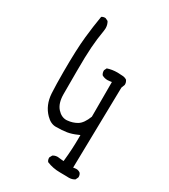

<svg xmlns="http://www.w3.org/2000/svg" viewBox="-205 -817 911 1037"><g transform="rotate(30 250.0 -298.0)"><path d="M342.8 124.5Q368.2 124.5 382.3 125Q396.5 125.5 397.9 125.5Q418.5 125.5 434.1 115.2L441.9 99.1Q442.4 97.2 442.4 95.7Q442.4 81.5 434.6 72.3Q423.3 64 409.7 64Q405.3 64 400.9 64.9L391.1 66.4L400.9 -438L408.7 -458Q409.2 -460 409.2 -461.2Q409.2 -462.4 409.2 -463.9Q409.2 -465.3 408.9 -467.5Q408.7 -469.7 408.2 -471.9Q407.7 -474.1 407 -476.1Q406.2 -478 405.3 -480Q403.8 -483.9 401.4 -487.3Q388.2 -496.6 370.1 -496.6H369.6Q355.5 -498 342.3 -498Q309.1 -498 280.3 -488.3L272.9 -473.1Q272.5 -471.2 272.5 -469.7Q272.5 -455.6 280.3 -444.8Q295.9 -435.5 315.4 -435.5Q323.2 -435.5 331.5 -437L341.3 -438.5V-222.2Q322.3 -172.9 295.4 -156.7Q269 -141.1 236.8 -138.2Q233.4 -137.7 230 -137.7Q199.2 -137.7 174.3 -165.5Q147.9 -195.3 147.9 -252V-396.5Q147.9 -487.8 151.9 -544.2Q155.8 -600.6 165.5 -655.8Q167 -664.1 167 -672.4Q167 -694.8 156.2 -712.4L140.1 -720.2Q138.2 -720.7 134.5 -720.7Q130.9 -720.7 125.5 -719.2Q120.1 -717.8 115.2 -714.4Q103.5 -645.5 96.2 -576.2Q87.4 -495.6 87.4 -355.5Q87.4 -275.4 90.3 -223.1Q94.7 -151.4 139.6 -106.4Q168 -77.6 199.2 -77.6Q239.7 -77.6 267.6 -82.3Q295.4 -86.9 325.7 -100.6L337.4 -105.5V-92.8Q337.4 -17.1 329.6 53.7L328.6 62L300.8 59.1Q294.9 58.1 292.2 58.1Q289.6 58.1 286.6 58.1Q283.7 58.1 278.8 59.1Q269.5 61 261.2 66.4L252.4 82.5Q252 84 252 85.4Q252 99.1 259.8 108.4Q298.3 124.5 342.8 124.5Z"/></g></svg>

Font: NaikaiFont
Style: Light
Weight: 300
Version: Version 1.89